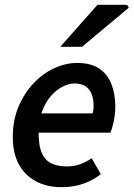

<svg xmlns="http://www.w3.org/2000/svg" viewBox="-20 -764 554 796"><path d="M236 12Q143 12 88 -42.5Q33 -97 33 -196Q33 -265 56.5 -321Q80 -377 118.5 -418Q157 -459 204.5 -481Q252 -503 300 -503Q358 -503 392.5 -479Q427 -455 442.5 -414Q458 -373 458 -322Q458 -300 455 -280.5Q452 -261 447.5 -244Q443 -227 438 -214H111L120 -294H364Q367 -305 367.5 -311.5Q368 -318 368 -328Q368 -352 360.5 -372.5Q353 -393 335.5 -405.5Q318 -418 288 -418Q266 -418 240 -405Q214 -392 191.5 -366.5Q169 -341 154.5 -302.5Q140 -264 140 -214Q140 -158 154.5 -127.5Q169 -97 195.5 -85.5Q222 -74 258 -74Q287 -74 313 -83.5Q339 -93 360 -108L398 -42Q368 -18 327 -3Q286 12 236 12ZM230 -570 384 -744H507L514 -732L320 -570Z"/></svg>

Font: Source Sans 3 SemiBold
Style: Italic
Weight: 600
Italic angle: -11°
Designer: Paul D. Hunt
Foundry: Adobe
Version: Version 3.046;hotconv 1.0.118;makeotfexe 2.5.65603